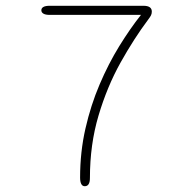

<svg xmlns="http://www.w3.org/2000/svg" viewBox="-20 -639 659 664"><path d="M123 -603.5Q123 -611 130.2 -615Q137.5 -619 151.5 -619H476Q505 -619 505 -599Q505 -591.5 502.2 -586Q499.5 -580.5 493 -572Q443.5 -506 397 -422.8Q350.5 -339.5 320.8 -239.5Q291 -139.5 291 -23.5Q291 5 273 5Q265 5 261 -2.8Q257 -10.5 257 -25Q257 -113.5 275.5 -194.5Q294 -275.5 324.5 -347Q355 -418.5 392.2 -479Q429.5 -539.5 467.5 -587.5H151.5Q137.5 -587.5 130.2 -591.8Q123 -596 123 -603.5Z"/></svg>

Font: Sono ExtraLight Monospace ExtraLight
Style: Regular
Weight: 250
Version: Version 2.112